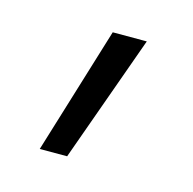

<svg xmlns="http://www.w3.org/2000/svg" viewBox="-48 -155 306 305"><g transform="rotate(15 105.0 -2.5)"><path d="M85 102H40L104 -107H160Z"/></g></svg>

Font: Sulphur Point Light
Style: Regular
Weight: 300
Designer: Noponies / Dale Sattler
Foundry: Noponies
Version: Version 1.000; ttfautohint (v1.8)